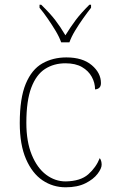

<svg xmlns="http://www.w3.org/2000/svg" viewBox="-20 -786 488 816"><path d="M259 10Q205 10 161 -19.5Q117 -49 90.5 -110Q64 -171 64 -263Q64 -369 89.5 -430Q115 -491 160 -516.5Q205 -542 262 -542Q331 -542 370 -509Q409 -476 409 -433Q409 -408 384 -406Q384 -434 370 -459.5Q356 -485 328.5 -501Q301 -517 258 -517Q209 -517 171.5 -493Q134 -469 113 -413.5Q92 -358 92 -264Q92 -184 115 -128Q138 -72 176 -43.5Q214 -15 259 -15Q322 -16 355 -45Q388 -74 404 -114Q412 -103 412 -86Q412 -70 394.5 -47Q377 -24 343 -7Q309 10 259 10ZM240 -606Q232 -629 216 -655.5Q200 -682 182 -708Q164 -734 148 -753V-766H155Q193 -729 214.5 -701Q236 -673 258 -636Q281 -673 302 -701Q323 -729 360 -766H367V-753Q352 -734 333.5 -708Q315 -682 299 -655.5Q283 -629 275 -606Z"/></svg>

Font: Noto Serif Telugu Thin
Style: Regular
Weight: 100
Designer: Jelle Bosma - Monotype Design Team
Foundry: Monotype Imaging Inc.
Version: Version 2.005; ttfautohint (v1.8.4.7-5d5b)